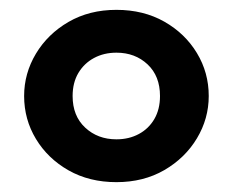

<svg xmlns="http://www.w3.org/2000/svg" viewBox="-20 -721 474 390"><path d="M216.5 -351Q161.5 -351 119.2 -375Q77 -399 53 -438.8Q29 -478.5 29 -526Q29 -572 53 -612Q77 -652 119.2 -676.5Q161.5 -701 216.5 -701Q271.5 -701 313.8 -677Q356 -653 380 -613.2Q404 -573.5 404 -526Q404 -480 380 -440Q356 -400 313.8 -375.5Q271.5 -351 216.5 -351ZM216.5 -438Q242 -438 262 -448.8Q282 -459.5 293.5 -479.2Q305 -499 305 -526Q305 -566.5 279.8 -590.2Q254.5 -614 216.5 -614Q191 -614 171 -603.2Q151 -592.5 139.2 -572.8Q127.5 -553 127.5 -526Q127.5 -485.5 153 -461.8Q178.5 -438 216.5 -438Z"/></svg>

Font: Geologica SemiBold
Style: Regular
Weight: 600
Designer: Sindre Bremnes, Frode Helland
Foundry: Monokrom Skriftforlag AS
Version: Version 1.010;gftools[0.9.28]